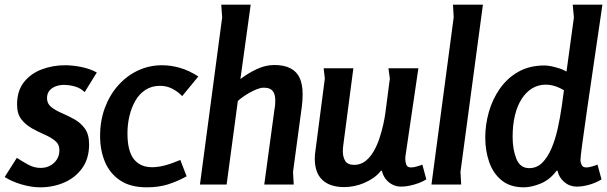

<svg xmlns="http://www.w3.org/2000/svg" viewBox="-35 -789 2596 821"><path d="M327 -395Q310 -412 286 -419Q262 -426 238 -426Q220 -426 203.5 -420Q187 -414 176.5 -401.5Q166 -389 166 -369Q166 -346 184 -331.5Q202 -317 229 -305.5Q256 -294 283 -279Q310 -264 328 -239Q346 -214 346 -172Q346 -111 316.5 -70Q287 -29 239.5 -8.5Q192 12 137 12Q100 12 58.5 0Q17 -12 -15 -32L37 -114Q60 -99 85.5 -85Q111 -71 139 -71Q161 -71 179 -80.5Q197 -90 208 -107Q219 -124 219 -147Q219 -172 200.5 -187Q182 -202 155.5 -213.5Q129 -225 102 -240Q75 -255 56.5 -278.5Q38 -302 38 -342Q38 -401 67.5 -438Q97 -475 144 -492.5Q191 -510 243 -510Q276 -510 313 -502.5Q350 -495 379 -479Z M744 -378Q726 -397 702 -409.5Q678 -422 649 -422Q614 -422 587.5 -405Q561 -388 544 -358.5Q527 -329 518.5 -293Q510 -257 510 -219Q510 -143 537.5 -108.5Q565 -74 615 -74Q641 -74 671 -82Q701 -90 736 -105L763 -35Q723 -13 683 -0.5Q643 12 593 12Q522 12 478 -18Q434 -48 413.5 -97.5Q393 -147 393 -207Q393 -273 413.5 -328Q434 -383 470.5 -424Q507 -465 555 -487.5Q603 -510 658 -510Q695 -510 734 -499Q773 -488 813 -462Z M1037 -769 993 -451Q1024 -475 1062 -493Q1100 -511 1138 -511Q1180 -511 1207 -497Q1234 -483 1246.5 -455.5Q1259 -428 1259 -387Q1259 -360 1256 -336L1218 -54L1221 0H1095L1139 -324Q1141 -333 1141.5 -342Q1142 -351 1142 -360Q1142 -378 1137 -390Q1132 -402 1121.5 -408Q1111 -414 1092 -414Q1080 -414 1064.5 -408Q1049 -402 1033 -393Q1017 -384 1003.5 -374.5Q990 -365 982 -357L934 0H820L915 -715L911 -769Z M1476 -497 1433 -169Q1432 -162 1431.5 -155.5Q1431 -149 1431 -142Q1431 -117 1441.5 -100.5Q1452 -84 1480 -84Q1506 -84 1526.5 -99.5Q1547 -115 1562 -140.5Q1577 -166 1587 -196Q1597 -226 1603.5 -255Q1610 -284 1613 -307L1632 -453L1626 -497H1754L1700 -130Q1699 -125 1698.5 -119.5Q1698 -114 1698 -109Q1698 -96 1702.5 -84.5Q1707 -73 1723 -73Q1733 -73 1747 -77Q1761 -81 1771 -85L1788 -22Q1774 -13 1755 -6Q1736 1 1716.5 5Q1697 9 1680 9Q1660 9 1642.5 0Q1625 -9 1613.5 -24.5Q1602 -40 1598 -59H1594Q1581 -42 1562.5 -29Q1544 -16 1523 -7Q1502 2 1480 6.5Q1458 11 1437 11Q1376 11 1343.5 -19.5Q1311 -50 1311 -111Q1311 -128 1314 -146L1354 -453L1349 -497Z M2030 -769 1934 -54 1937 0H1810L1905 -715L1902 -769Z M2419 -714 2414 -769H2541Q2522 -639 2505 -523.5Q2488 -408 2475 -318Q2462 -228 2454.5 -172Q2447 -116 2447 -104Q2447 -95 2452 -84Q2457 -73 2472 -73Q2482 -73 2496 -77Q2510 -81 2520 -85L2537 -22Q2515 -8 2486 0.5Q2457 9 2431 9Q2401 9 2378 -10.5Q2355 -30 2349 -59H2345Q2316 -20 2276.5 -4Q2237 12 2205 12Q2147 12 2110.5 -17.5Q2074 -47 2057 -95.5Q2040 -144 2040 -201Q2040 -256 2055.5 -310.5Q2071 -365 2102.5 -410Q2134 -455 2181.5 -482Q2229 -509 2293 -509Q2319 -509 2358.5 -496Q2398 -483 2425 -450V-365Q2391 -397 2360 -412Q2329 -427 2299 -427Q2267 -427 2241 -411.5Q2215 -396 2196 -366.5Q2177 -337 2167 -296Q2157 -255 2157 -204Q2157 -150 2173 -110Q2189 -70 2228 -70Q2260 -70 2283 -92.5Q2306 -115 2322.5 -153Q2339 -191 2349.5 -238Q2360 -285 2367 -334Z"/></svg>

Font: Rosario
Style: Italic
Weight: 400
Italic angle: -8.05°
Designer: Hector Gatti
Foundry: Omnibus Type
Version: Version 1.201